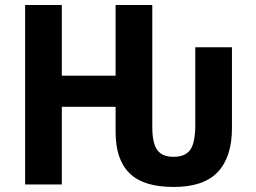

<svg xmlns="http://www.w3.org/2000/svg" viewBox="-20 -734 1017 764"><path d="M80 0V-714H226V-433H440V-714H586V-228Q586 -165 605.5 -137.5Q625 -110 671 -110Q717 -110 737 -138Q757 -166 757 -235V-546H903V-224Q903 -110 847 -50Q791 10 671 10Q551 10 495.5 -44.5Q440 -99 440 -209V-309H226V0Z"/></svg>

Font: Noto Sans SemiCondensed
Style: Bold
Weight: 700
Width: 4
Designer: Monotype Design Team
Foundry: Monotype Imaging Inc.
Version: Version 2.013; ttfautohint (v1.8.4.7-5d5b)